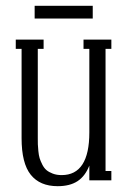

<svg xmlns="http://www.w3.org/2000/svg" viewBox="-20 -620 442 660"><path d="M99.1 -600.1H298.8V-556.2H99.1ZM362.8 -483.9V-452.1H342.8V-32.2H362.8V0H287.1V-50.8Q272.9 -14.6 246.6 2.7Q220.2 20 178.2 20Q117.2 20 85.7 -19.3Q54.2 -58.6 54.2 -145V-452.1H34.2V-483.9H129.9V-452.1H109.9V-145Q109.9 -131.8 110.1 -124Q110.4 -116.2 111.8 -101.1Q113.3 -85.9 116.2 -76.4Q119.1 -66.9 125.2 -54.7Q131.3 -42.5 139.6 -35.4Q147.9 -28.3 161.4 -23.2Q174.8 -18.1 191.9 -18.1Q287.1 -18.1 287.1 -165V-452.1H267.1V-483.9Z"/></svg>

Font: Margherita Light
Style: Regular
Weight: 300
Designer: James Puckett
Foundry: Dunwich Type Founders
Version: Version 1.008;hotconv 1.0.109;makeotfexe 2.5.65596